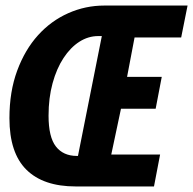

<svg xmlns="http://www.w3.org/2000/svg" viewBox="-20 -672 696 692"><path d="M253 0Q136 0 75 -60.5Q14 -121 14 -246Q14 -342 42 -417.5Q70 -493 117 -545Q164 -597 226 -624.5Q288 -652 356 -652H656L633 -537H465L438 -395H563L541 -280H416L381 -115H557L535 0ZM257 -110H261L347 -542H334Q298 -542 266 -521.5Q234 -501 209 -463Q184 -425 169.5 -372Q155 -319 155 -255Q155 -178 181.5 -144Q208 -110 257 -110Z"/></svg>

Font: Source Code Pro
Style: Bold Italic
Weight: 700
Italic angle: -11°
Monospace: yes
Designer: Paul D. Hunt, Teo Tuominen
Foundry: Adobe Systems Incorporated
Version: Version 1.050;PS 1.000;hotconv 16.6.51;makeotf.lib2.5.65220